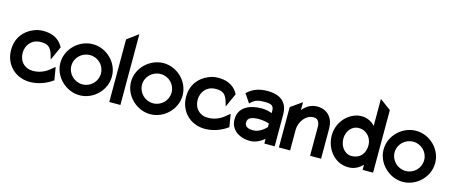

<svg xmlns="http://www.w3.org/2000/svg" viewBox="-43 -1182 4050 1719"><g transform="rotate(15 1981.5 -322.5)"><path d="M32 -131C65 -48 144 11 251 11C327 11 401 -18 452 -55L460 -60L440 -179L396 -143C358 -113 309 -92 251 -92C232 -92 214 -95 198 -102C154 -120 122 -161 122 -226C122 -245 126 -263 132 -279C151 -325 191 -360 256 -360C318 -360 348 -341 369 -270L380 -231L438 -360L434 -366C388 -449 309 -462 251 -462C218 -462 188 -456 160 -443C79 -410 15 -336 15 -225C15 -192 20 -160 32 -131Z M711 11C836 11 949 -95 949 -226C949 -357 836 -462 711 -462C586 -462 471 -357 471 -226C471 -95 586 11 711 11ZM711 -361C786 -361 847 -301 847 -226C847 -151 786 -90 711 -90C635 -90 573 -151 573 -226C573 -301 635 -361 711 -361Z M1088 0V-656L985 -580V0Z M1366 11C1491 11 1604 -95 1604 -226C1604 -357 1491 -462 1366 -462C1241 -462 1126 -357 1126 -226C1126 -95 1241 11 1366 11ZM1366 -361C1441 -361 1502 -301 1502 -226C1502 -151 1441 -90 1366 -90C1290 -90 1228 -151 1228 -226C1228 -301 1290 -361 1366 -361Z M1654 -131C1687 -48 1766 11 1873 11C1949 11 2023 -18 2074 -55L2082 -60L2062 -179L2018 -143C1980 -113 1931 -92 1873 -92C1854 -92 1836 -95 1820 -102C1776 -120 1744 -161 1744 -226C1744 -245 1748 -263 1754 -279C1773 -325 1813 -360 1878 -360C1940 -360 1970 -341 1991 -270L2002 -231L2060 -360L2056 -366C2010 -449 1931 -462 1873 -462C1840 -462 1810 -456 1782 -443C1701 -410 1637 -336 1637 -225C1637 -192 1642 -160 1654 -131Z M2291 11C2347 11 2394 -20 2422 -43V0H2518V-295C2518 -407 2449 -462 2330 -462C2247 -462 2195 -438 2152 -401L2142 -393L2197 -311L2210 -323C2243 -353 2272 -361 2330 -361C2394 -361 2415 -347 2415 -299V-280C2394 -288 2359 -298 2321 -298C2209 -298 2108 -255 2108 -140C2108 -47 2188 11 2291 11ZM2321 -199C2358 -199 2396 -190 2415 -184V-151C2403 -137 2353 -88 2294 -88C2243 -88 2215 -105 2215 -141C2215 -185 2257 -199 2321 -199Z M2661 0V-186C2661 -234 2679 -272 2701 -298C2721 -322 2750 -341 2788 -341C2828 -341 2846 -313 2846 -267V0H2948V-280C2948 -374 2893 -443 2795 -443C2736 -443 2693 -413 2661 -374V-447L2557 -374V0Z M3202 11C3258 11 3300 -13 3333 -48V0H3430V-580L3327 -656V-406C3297 -438 3256 -462 3201 -462C3099 -462 2986 -367 2986 -226C2986 -109 3069 11 3202 11ZM3205 -353C3280 -353 3327 -290 3327 -226C3327 -148 3281 -94 3205 -94C3139 -94 3094 -155 3094 -226C3094 -291 3136 -353 3205 -353Z M3707 11C3832 11 3945 -95 3945 -226C3945 -357 3832 -462 3707 -462C3582 -462 3467 -357 3467 -226C3467 -95 3582 11 3707 11ZM3707 -361C3782 -361 3843 -301 3843 -226C3843 -151 3782 -90 3707 -90C3631 -90 3569 -151 3569 -226C3569 -301 3631 -361 3707 -361Z"/></g></svg>

Font: Charger Pro
Style: BlkNar
Weight: 900
Designer: Jasper
Foundry: Cannot Into Space Fonts
Version: Version 1.09